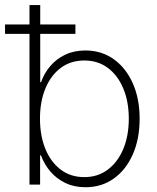

<svg xmlns="http://www.w3.org/2000/svg" viewBox="-38 -748 636 778"><path d="M308.1 10.7Q262.7 10.7 226.8 -6.6Q190.9 -23.9 166 -53.2Q141.1 -82.5 127.9 -118.7H124.5V0H81.5V-727.5H125V-415H128.4Q140.6 -450.7 165.5 -480Q190.4 -509.3 226.3 -526.4Q262.2 -543.5 308.1 -543.5Q373 -543.5 422.6 -508.3Q472.2 -473.1 500 -410.6Q527.8 -348.1 527.8 -267.1Q527.8 -185.1 500.2 -122.6Q472.7 -60.1 423.3 -24.7Q374 10.7 308.1 10.7ZM303.7 -30.3Q358.4 -30.3 398.9 -60.8Q439.5 -91.3 461.7 -144.8Q483.9 -198.2 483.9 -267.1Q483.9 -335.9 461.7 -389.2Q439.5 -442.4 399.2 -472.7Q358.9 -502.9 303.7 -502.9Q248.5 -502.9 208.3 -472.9Q168 -442.9 146 -389.6Q124 -336.4 124 -267.1Q124 -197.8 146 -144.3Q168 -90.8 208.3 -60.5Q248.5 -30.3 303.7 -30.3ZM-17.6 -610.8V-648.9H267.6V-610.8Z"/></svg>

Font: Inter 20pt ExtraLight
Style: Regular
Weight: 250
Version: Version 4.001;git-66647c0bb